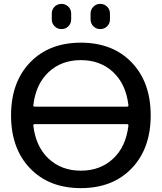

<svg xmlns="http://www.w3.org/2000/svg" viewBox="-20 -960 834 990"><path d="M447 -890Q447 -911 461.5 -925.5Q476 -940 497 -940Q518 -940 532.5 -925.5Q547 -911 547 -890V-860Q547 -839 532.5 -824.5Q518 -810 497 -810Q476 -810 461.5 -824.5Q447 -839 447 -860ZM247 -890Q247 -911 261.5 -925.5Q276 -940 297 -940Q318 -940 332.5 -925.5Q347 -911 347 -890V-860Q347 -839 332.5 -824.5Q318 -810 297 -810Q276 -810 261.5 -824.5Q247 -839 247 -860ZM160 -320Q150 -320 152 -311Q165 -203 231 -141.5Q297 -80 397 -80Q497 -80 563 -141.5Q629 -203 642 -311Q644 -320 634 -320ZM152 -419Q150 -410 160 -410H634Q644 -410 642 -419Q629 -527 563 -588.5Q497 -650 397 -650Q297 -650 231 -588.5Q165 -527 152 -419ZM659 -92Q561 10 397 10Q233 10 135 -92Q37 -194 37 -365Q37 -536 135 -638Q233 -740 397 -740Q561 -740 659 -638Q757 -536 757 -365Q757 -194 659 -92Z"/></svg>

Font: Rounded Mplus 1c Medium
Style: Regular
Weight: 500
Version: Version 1.059.20150529